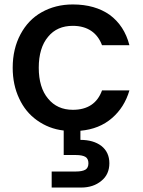

<svg xmlns="http://www.w3.org/2000/svg" viewBox="-20 -580 640 862"><path d="M307 -87C307 -87 307 -87 307 -87C260 -87 223 -104 196 -137C168 -170 154 -217 154 -276C154 -276 154 -276 154 -276C154 -335 168 -382 196 -415C223 -448 260 -464 307 -464C307 -464 307 -464 307 -464C340 -464 368 -456 390 -441C412 -426 428 -404 438 -377C438 -377 561 -377 561 -377C561 -377 561 -377 561 -377C546 -436 516 -481 473 -513C429 -544 374 -560 307 -560C307 -560 307 -560 307 -560C254 -560 208 -548 167 -525C126 -502 95 -469 72 -426C49 -383 37 -333 37 -276C37 -276 37 -276 37 -276C37 -224 47 -178 66 -138C85 -97 111 -65 146 -40C181 -15 221 1 266 6C266 6 266 116 266 116C266 116 321 116 321 116C321 116 321 116 321 116C340 116 354 119 363 124C372 129 377 139 377 153C377 153 377 153 377 153C377 167 372 177 363 182C354 187 340 190 321 190C321 190 212 190 212 190C212 190 212 262 212 262C212 262 344 262 344 262C344 262 344 262 344 262C381 262 411 252 435 232C459 213 471 186 471 153C471 153 471 153 471 153C471 120 459 94 435 75C411 57 380 48 341 48C341 48 341 7 341 7C341 7 341 7 341 7C398 2 445 -17 483 -50C520 -82 546 -123 561 -174C561 -174 438 -174 438 -174C438 -174 438 -174 438 -174C417 -116 373 -87 307 -87Z"/></svg>

Font: Girnar Poppins
Style: Medium
Weight: 500
Designer: Ninad Kale (Devanagari), Jonny Pinhorn (Latin)
Foundry: Indian Type Foundry
Version: ""